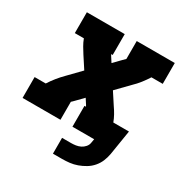

<svg xmlns="http://www.w3.org/2000/svg" viewBox="-161 -661 922 957"><g transform="rotate(30 300.0 -182.5)"><path d="M273 165V74H325Q338 74 351.5 72Q365 70 377.5 64Q390 58 399.5 47Q409 36 411 23L415 0H290V-120H299Q298 -121 297 -123Q296 -125 295 -127L275 -158L236 -118Q235 -117 234 -116Q233 -115 232 -114Q232 -114 232 -114Q232 -114 232 -114Q231 -113 230 -112Q229 -111 228 -110Q228 -110 228 -110Q228 -110 228 -110L227 -109Q225 -107 223.5 -106Q222 -105 221 -103V0H3V-120H67Q81 -142 97.5 -162.5Q114 -183 132 -201L201 -272L158 -338Q147 -355 136.5 -373Q126 -391 119 -410H67V-530H285V-410H276Q277 -409 278 -407Q279 -405 280 -403L300 -372L339 -412Q340 -413 341 -414Q342 -415 343 -416Q343 -416 343.5 -416Q344 -416 344 -416Q344 -417 345 -418Q346 -419 347 -420H348Q348 -420 348 -420Q348 -420 348 -420V-421Q350 -423 351.5 -424Q353 -425 354 -427V-530H573V-410H508Q494 -388 478 -367.5Q462 -347 443 -329L374 -258L417 -192Q429 -175 439 -157Q449 -139 456 -120H546L523 23Q519 45 510.5 65.5Q502 86 487 103.5Q472 121 452 133Q432 145 411 152.5Q390 160 368.5 162.5Q347 165 325 165Z"/></g></svg>

Font: Iosevka Curly Slab HvExObl
Style: Regular
Weight: 900
Width: 7
Italic angle: -9°
Monospace: yes
Designer: Belleve Invis
Foundry: Belleve Invis
Version: Version 11.1.0; ttfautohint (v1.8.3)